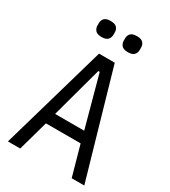

<svg xmlns="http://www.w3.org/2000/svg" viewBox="-209 -968 945 1069"><g transform="rotate(30 264.0 -433.5)"><path d="M179 -764Q151 -764 139.5 -777Q128 -790 128 -809V-823Q128 -842 139.5 -854.5Q151 -867 179 -867Q208 -867 219.5 -854.5Q231 -842 231 -823V-809Q231 -790 219.5 -777Q208 -764 179 -764ZM349 -764Q320 -764 308.5 -777Q297 -790 297 -809V-823Q297 -842 308.5 -854.5Q320 -867 349 -867Q377 -867 388.5 -854.5Q400 -842 400 -823V-809Q400 -790 388.5 -777Q377 -764 349 -764ZM429 0 375 -193H152L98 0H19L214 -677H315L510 0ZM268 -591H259L170 -264H357Z"/></g></svg>

Font: PlemolJP
Style: Regular
Weight: 400
Monospace: yes
Version: v2.0.4; ttfautohint (v1.8.4.7-5d5b-dirty) -l 6 -r 45 -G 200 